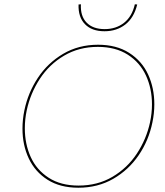

<svg xmlns="http://www.w3.org/2000/svg" viewBox="-20 -872 772 897"><path d="M621 -851 610 -852Q597 -795 559.5 -765.5Q522 -736 469 -736Q414 -736 384.5 -766.5Q355 -797 358 -852L347 -851Q345 -792 377 -759Q409 -726 468 -726Q525 -726 565.5 -757.5Q606 -789 621 -851ZM85 -271Q85 -314 94 -357Q111 -439 157 -508.5Q203 -578 275 -620.5Q347 -663 438 -663Q524 -663 583.5 -625Q643 -587 672 -524Q701 -461 701 -385Q701 -342 692 -300Q675 -216 628 -147Q581 -78 509 -36.5Q437 5 346 5Q261 5 202.5 -32Q144 -69 114.5 -131.5Q85 -194 85 -271ZM681 -301Q690 -343 690 -384Q690 -458 662 -519Q634 -580 577 -616.5Q520 -653 437 -653Q349 -653 279.5 -612Q210 -571 166 -503.5Q122 -436 105 -357Q96 -315 96 -273Q96 -199 123.5 -138.5Q151 -78 207.5 -41.5Q264 -5 347 -5Q436 -5 505.5 -46Q575 -87 619.5 -154.5Q664 -222 681 -301Z"/></svg>

Font: Ysabeau Infant Hairline
Style: Italic
Weight: 100
Italic angle: -12°
Designer: Christian Thalmann (Catharsis Fonts)
Version: Version 0.003